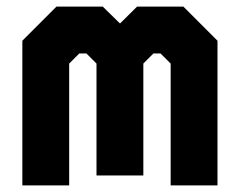

<svg xmlns="http://www.w3.org/2000/svg" viewBox="-20 -560 724 580"><path d="M47.5 0V-437L150.5 -540H290.5L342.5 -489L394 -540H534L637 -437V0H495.5V-368L465 -398.5H443.5L413 -368V-30H271.5V-368L241 -398.5H219.5L189 -368V0Z"/></svg>

Font: Tourney Condensed Black
Style: Regular
Weight: 900
Width: 3
Designer: Tyler Finck
Foundry: Etcetera Type Co
Version: Version 1.010; ttfautohint (v1.8.3)